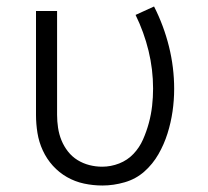

<svg xmlns="http://www.w3.org/2000/svg" viewBox="-20 -564 640 592"><path d="M296 8Q267 8 239 2Q211 -4 186.5 -18Q162 -32 143 -53Q124 -74 112 -100Q100 -126 95.5 -154Q91 -182 91 -210V-530H156V-210Q156 -190 159 -170Q162 -150 169.5 -131.5Q177 -113 189.5 -97Q202 -81 219 -70.5Q236 -60 255.5 -55Q275 -50 295 -50Q322 -50 347.5 -60Q373 -70 391.5 -89.5Q410 -109 421 -134Q432 -159 439 -185Q446 -211 449 -237.5Q452 -264 452 -291Q452 -350 438 -407.5Q424 -465 398 -518L455 -544Q485 -485 501 -420.5Q517 -356 517 -290Q517 -255 512 -220.5Q507 -186 496.5 -152.5Q486 -119 468.5 -88.5Q451 -58 425 -35Q399 -12 364.5 -2Q330 8 296 8Z"/></svg>

Font: Iosevka Curly Light Extended
Style: Regular
Weight: 300
Width: 7
Monospace: yes
Designer: Belleve Invis
Foundry: Belleve Invis
Version: Version 11.1.0; ttfautohint (v1.8.3)